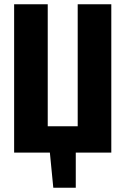

<svg xmlns="http://www.w3.org/2000/svg" viewBox="-20 -713 586 897"><path d="M500 -693V0H334V164H229L213 0H46V-693H203V-123H343V-693Z"/></svg>

Font: Fira Sans Extra Condensed
Style: Bold
Weight: 700
Width: 1
Designer: Carrois Corporate & Edenspiekermann AG
Foundry: Carrois Corporate GbR & Edenspiekermann AG
Version: Version 4.203